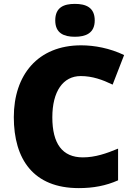

<svg xmlns="http://www.w3.org/2000/svg" viewBox="-20 -1023 689 987"><path d="M365 -1003C309 -1003 264 -986 264 -918C264 -852 309 -834 365 -834C420 -834 467 -852 467 -918C467 -986 420 -1003 365 -1003ZM395 -632C455 -632 507 -613 559 -588L618 -740C545 -775 466 -790 397 -790C174 -790 51 -637 51 -421C51 -204 152 -56 385 -56C459 -56 524 -68 587 -96V-259C527 -234 469 -214 406 -214C300 -214 249 -285 249 -420C249 -553 304 -632 395 -632Z"/></svg>

Font: Noto Sans Malayalam UI Black
Style: Regular
Weight: 900
Designer: Jelle Bosma - Monotype Design Team
Foundry: Monotype Imaging Inc.
Version: Version 2.104